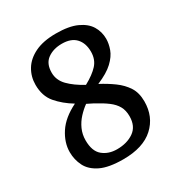

<svg xmlns="http://www.w3.org/2000/svg" viewBox="-154 -738 811 861"><g transform="rotate(-30 252.0 -308.0)"><path d="M238 12Q163 12 121 -8.5Q79 -29 62 -63Q45 -97 45 -136Q45 -185 76 -232.5Q107 -280 174 -313Q126 -342 94.5 -379Q63 -416 63 -474Q63 -516 84 -551Q105 -586 148 -607Q191 -628 257 -628Q324 -628 364.5 -609.5Q405 -591 423 -561Q441 -531 441 -495Q441 -470 431 -442Q421 -414 392.5 -387Q364 -360 309 -337Q347 -317 378.5 -294Q410 -271 429.5 -241Q449 -211 449 -166Q449 -87 395 -37.5Q341 12 238 12ZM236 -41Q288 -41 323 -65.5Q358 -90 358 -142Q358 -172 346 -193.5Q334 -215 310 -233Q286 -251 249 -271L217 -287Q196 -272 176.5 -251Q157 -230 145 -203.5Q133 -177 133 -146Q133 -90 162.5 -65.5Q192 -41 236 -41ZM259 -361Q305 -386 329 -412.5Q353 -439 353 -479Q353 -523 329 -549Q305 -575 257 -575Q213 -575 183 -553.5Q153 -532 153 -485Q153 -446 182 -416.5Q211 -387 259 -361Z"/></g></svg>

Font: Manuale Medium
Style: Regular
Weight: 500
Designer: Eduardo Tunni / Pablo Cosgaya
Foundry: Eduardo Tunni / Pablo Cosgaya
Version: Version 1.002